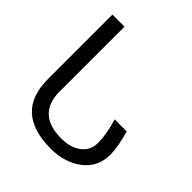

<svg xmlns="http://www.w3.org/2000/svg" viewBox="-181 -793 921 921"><g transform="rotate(45 279.5 -332.0)"><path d="M503.9 -316.4Q527.3 -230.5 527.3 -183.6Q527.3 -97.7 462.9 -48.8Q398.4 0 304.7 0Q58.6 0 58.6 -226.6V-664.1H140.6V-222.7Q140.6 -148.4 181.6 -109.4Q222.7 -70.3 304.7 -70.3Q367.2 -70.3 406.2 -99.6Q445.3 -128.9 445.3 -179.7Q445.3 -238.3 421.9 -316.4Z"/></g></svg>

Font: 和音 by 宁静之雨，公众号njzyshare
Style: Regular
Weight: 400
Designer: Steve Matteson
Foundry: Ascender Corporation
Version: Version 6.00;June 8, 2018;FontCreator 11.0.0.2388 32-bit